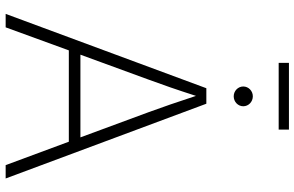

<svg xmlns="http://www.w3.org/2000/svg" viewBox="-206 -862 1067 696"><g transform="rotate(90 328.0 -513.5)"><path d="M29.8 0H78.6L162.1 -229H493.2L578.1 0H626.5L355.5 -727.5H299.3ZM328.6 -826.7C348.6 -826.7 364.7 -842.3 364.7 -861.3C364.7 -880.4 348.6 -896 328.6 -896C309.1 -896 293 -880.4 293 -861.3C293 -842.3 309.1 -826.7 328.6 -826.7ZM449.2 -1026.9H207.5V-989.7H449.2ZM177.7 -271 268.6 -519.5C286.1 -566.9 305.2 -621.6 327.1 -689.9C349.1 -622.1 368.2 -567.9 385.7 -519.5L477.5 -271Z"/></g></svg>

Font: Raveo ExtraLight
Style: Regular
Weight: 200
Designer: Jakub Foglar, Rasmus Andersson (Inter)
Foundry: Jakubfoglar.com
Version: Version 1.100;Glyphs 3.2.3 (3260)